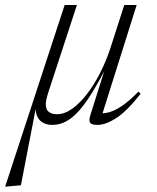

<svg xmlns="http://www.w3.org/2000/svg" viewBox="-74 -474 608 744"><path d="M352 -282 407.5 -454.5H455.5L319 -21L310 -36Q326 -33 348 -38.8Q370 -44.5 398.5 -63.5Q427 -82.5 462.5 -119L471 -110.5Q417 -42.5 376.2 -16.2Q335.5 10 304 10Q281 10 275.2 1.8Q269.5 -6.5 276.5 -29L336.5 -219.5L343 -223.5Q310.5 -159.5 283 -115Q255.5 -70.5 230.5 -43Q205.5 -15.5 180.8 -2.8Q156 10 128.5 10Q106 10 90.2 0.2Q74.5 -9.5 68 -29Q61.5 -48.5 65.5 -77.5L70.5 -84.5L7 244L-49.5 249H-54L176.5 -454.5H224L114 -118.5Q108 -100 105.5 -87.8Q103 -75.5 103.5 -66.5Q104.5 -48 115.8 -39.8Q127 -31.5 147 -31.5Q176 -31.5 205.5 -52.5Q235 -73.5 262.5 -109Q290 -144.5 313 -189.5Q336 -234.5 352 -282Z"/></svg>

Font: Newsreader 36pt Light
Style: Italic
Weight: 300
Italic angle: -17°
Designer: Hugues Gentile
Foundry: Production Type
Version: Version 1.003